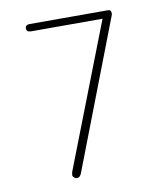

<svg xmlns="http://www.w3.org/2000/svg" viewBox="-72 -656 624 724"><g transform="rotate(-10 240.0 -294.5)"><path d="M364 -568 151 -19Q149 -11 149 -8Q149 -2 154 2.5Q159 7 165 7Q171 7 175 3.5Q179 0 182 -7L399 -571Q400 -574 401 -576.5Q402 -579 402 -583Q401 -590 398.5 -593Q396 -596 388 -596H90Q82 -596 77.5 -592.5Q73 -589 73 -582Q73 -575 77.5 -571.5Q82 -568 90 -568Z"/></g></svg>

Font: Beiruti ExtraLight
Style: Regular
Weight: 250
Designer: Arlette Boutros
Foundry: Boutros
Version: Version 1.41